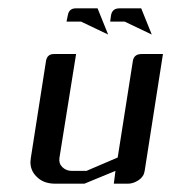

<svg xmlns="http://www.w3.org/2000/svg" viewBox="-20 -442 412 462"><path d="M53.2 -52.2Q53.2 -55.2 54.2 -62L90.8 -295.9Q93.8 -312 109.9 -312H163.1L123 -62Q121.1 -48.8 129.9 -40Q139.2 -30.8 152.8 -30.8H188L263.2 -63L299.8 -295.9Q302.7 -312 320.8 -312H372.1L328.1 -30.8Q326.2 -17.1 314 -8.8Q300.8 0 288.1 0H253.9L257.8 -30.8L183.1 0H112.8Q83.5 0 66.9 -18.1Q53.2 -32.2 53.2 -52.2ZM140.1 -390.1 143.1 -404.8Q146 -421.9 162.1 -421.9H214.8L240.2 -358.9L174.8 -390.1ZM245.1 -390.1 247.1 -404.8Q250 -421.9 267.1 -421.9H319.8L345.2 -358.9L279.8 -390.1Z"/></svg>

Font: Hhenum
Style: Italic
Weight: 400
Designer: T. Christopher White
Version: Version 1.0